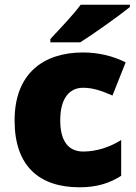

<svg xmlns="http://www.w3.org/2000/svg" viewBox="-20 -786 579 816"><path d="M532 -756V-766H323C290 -721 228 -657 194 -620V-606H321C375 -640 485 -718 532 -756ZM318 10C394 10 449 -9 495 -39V-191C446 -160 389 -142 334 -142C276 -142 236 -179 236 -275C236 -368 275 -413 333 -413C375 -413 412 -400 458 -380L514 -521C462 -547 401 -563 333 -563C166 -563 42 -475 42 -274C42 -77 150 10 318 10Z"/></svg>

Font: Noto Sans Bengali Black
Style: Regular
Weight: 900
Designer: Jelle Bosma - Monotype Design Team
Foundry: Monotype Imaging Inc.
Version: Version 2.003